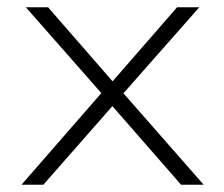

<svg xmlns="http://www.w3.org/2000/svg" viewBox="-20 -507 616 527"><path d="M39 0 270 -265V-238L51 -487H112L294 -278H284L466 -487H527L310 -241V-261L539 0H477L283 -222H294L99 0Z"/></svg>

Font: Nunito Sans 10pt SemiExpanded ExtraLight
Style: Regular
Weight: 250
Width: 6
Designer: Vernon Adams
Foundry: Vernon Adams
Version: Version 3.101;gftools[0.9.27]